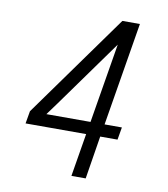

<svg xmlns="http://www.w3.org/2000/svg" viewBox="-82 -805 765 874"><g transform="rotate(10 300.0 -367.5)"><path d="M307 0 340 -199H60L70 -257L413 -735H494L415 -257H495L485 -199H405L373 0ZM146 -257H350L411 -625L187 -313Z"/></g></svg>

Font: Iosevka SS04 Lt Ex Obl
Style: Regular
Weight: 300
Width: 7
Italic angle: -9°
Monospace: yes
Designer: Belleve Invis
Foundry: Belleve Invis
Version: Version 19.0.0; ttfautohint (v1.8.4)